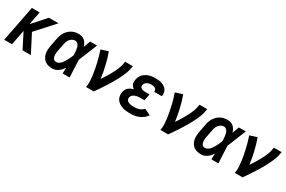

<svg xmlns="http://www.w3.org/2000/svg" viewBox="92 -1495 3666 2459"><g transform="rotate(30 1925.0 -265.0)"><path d="M24 0 127 -530H242L204 -335L379 -530H521L281 -265L418 0H295L182 -222L139 0Z M742 12Q712 12 683 5.5Q654 -1 631.5 -17.5Q609 -34 594.5 -58.5Q580 -83 574.5 -111.5Q569 -140 570.5 -170.5Q572 -201 578 -231L601 -351Q606 -376 615 -401Q624 -426 638.5 -448.5Q653 -471 673.5 -489.5Q694 -508 718 -520.5Q742 -533 767.5 -537.5Q793 -542 818 -542Q843 -542 866 -534Q889 -526 906 -510Q923 -494 934 -473.5Q945 -453 951 -430Q961 -455 970 -480Q979 -505 988 -530H1091Q1075 -491 1059 -452Q1043 -413 1028 -374L1027 -373Q1015 -343 1003.5 -313.5Q992 -284 979 -255Q983 -191 985 -127.5Q987 -64 991 0H888Q888 -21 888.5 -42.5Q889 -64 890 -85Q877 -66 861.5 -48.5Q846 -31 826.5 -17Q807 -3 785.5 4.5Q764 12 742 12ZM742 -85Q762 -85 781.5 -97Q801 -109 814.5 -125Q828 -141 839 -159.5Q850 -178 860 -197Q870 -216 878 -235Q886 -254 894 -274Q893 -291 892 -309Q891 -327 889 -344Q887 -361 883 -378Q879 -395 871 -409.5Q863 -424 849.5 -434.5Q836 -445 818 -445Q798 -445 778.5 -435.5Q759 -426 745 -409Q731 -392 723 -372.5Q715 -353 712 -333L688 -213Q686 -199 684.5 -185Q683 -171 683.5 -157.5Q684 -144 687.5 -130.5Q691 -117 697.5 -106.5Q704 -96 716 -90.5Q728 -85 742 -85Z M1234 0Q1243 -45 1240.5 -89.5Q1238 -134 1232 -176.5Q1226 -219 1218 -261.5Q1210 -304 1200 -345.5Q1190 -387 1178.5 -428Q1167 -469 1153 -508L1258 -542Q1274 -499 1287 -455Q1300 -411 1310.5 -366Q1321 -321 1329.5 -275Q1338 -229 1344 -183Q1360 -206 1375 -229.5Q1390 -253 1404.5 -277Q1419 -301 1432.5 -325.5Q1446 -350 1458 -375Q1470 -400 1480 -425.5Q1490 -451 1496 -477L1506 -530H1620L1610 -477Q1603 -445 1590.5 -413.5Q1578 -382 1563.5 -351.5Q1549 -321 1533 -291Q1517 -261 1499.5 -231.5Q1482 -202 1463.5 -173Q1445 -144 1426.5 -115Q1408 -86 1388 -57Q1368 -28 1348 0Z M1891 12Q1861 12 1832 9Q1803 6 1776 -3Q1749 -12 1725.5 -27Q1702 -42 1686.5 -64.5Q1671 -87 1666 -116Q1661 -145 1667 -175Q1671 -194 1680 -212.5Q1689 -231 1705 -244.5Q1721 -258 1739.5 -267Q1758 -276 1779 -282Q1764 -291 1753.5 -303Q1743 -315 1737 -330.5Q1731 -346 1731 -364Q1731 -382 1735 -400Q1739 -422 1749.5 -443.5Q1760 -465 1777 -482Q1794 -499 1814.5 -511Q1835 -523 1857.5 -530Q1880 -537 1902.5 -539.5Q1925 -542 1947 -542Q1972 -542 1996.5 -539.5Q2021 -537 2043 -529.5Q2065 -522 2084.5 -509.5Q2104 -497 2117 -478.5Q2130 -460 2134.5 -436Q2139 -412 2134 -388L2133 -383H2020L2021 -385Q2023 -399 2017.5 -412Q2012 -425 2001 -432.5Q1990 -440 1975.5 -442.5Q1961 -445 1947 -445Q1931 -445 1915.5 -442.5Q1900 -440 1885 -432Q1870 -424 1859 -410.5Q1848 -397 1845 -381Q1843 -371 1845 -361.5Q1847 -352 1853.5 -345.5Q1860 -339 1868 -334.5Q1876 -330 1885.5 -328Q1895 -326 1905 -325Q1915 -324 1925 -324H1986L1967 -227H1906Q1894 -227 1881.5 -226Q1869 -225 1856 -222.5Q1843 -220 1830.5 -215.5Q1818 -211 1807 -203Q1796 -195 1788 -183.5Q1780 -172 1778 -159Q1775 -146 1779 -133Q1783 -120 1792 -111.5Q1801 -103 1813 -98Q1825 -93 1838 -90Q1851 -87 1864.5 -86Q1878 -85 1891 -85Q1909 -85 1928 -87Q1947 -89 1965 -95Q1983 -101 2000.5 -111.5Q2018 -122 2030 -138L2122 -94Q2104 -66 2076 -44.5Q2048 -23 2017 -10Q1986 3 1954 7.5Q1922 12 1891 12Z M2334 0Q2343 -45 2340.5 -89.5Q2338 -134 2332 -176.5Q2326 -219 2318 -261.5Q2310 -304 2300 -345.5Q2290 -387 2278.5 -428Q2267 -469 2253 -508L2358 -542Q2374 -499 2387 -455Q2400 -411 2410.5 -366Q2421 -321 2429.5 -275Q2438 -229 2444 -183Q2460 -206 2475 -229.5Q2490 -253 2504.5 -277Q2519 -301 2532.5 -325.5Q2546 -350 2558 -375Q2570 -400 2580 -425.5Q2590 -451 2596 -477L2606 -530H2720L2710 -477Q2703 -445 2690.5 -413.5Q2678 -382 2663.5 -351.5Q2649 -321 2633 -291Q2617 -261 2599.5 -231.5Q2582 -202 2563.5 -173Q2545 -144 2526.5 -115Q2508 -86 2488 -57Q2468 -28 2448 0Z M2942 12Q2912 12 2883 5.5Q2854 -1 2831.5 -17.5Q2809 -34 2794.5 -58.5Q2780 -83 2774.5 -111.5Q2769 -140 2770.5 -170.5Q2772 -201 2778 -231L2801 -351Q2806 -376 2815 -401Q2824 -426 2838.5 -448.5Q2853 -471 2873.5 -489.5Q2894 -508 2918 -520.5Q2942 -533 2967.5 -537.5Q2993 -542 3018 -542Q3043 -542 3066 -534Q3089 -526 3106 -510Q3123 -494 3134 -473.5Q3145 -453 3151 -430Q3161 -455 3170 -480Q3179 -505 3188 -530H3291Q3275 -491 3259 -452Q3243 -413 3228 -374L3227 -373Q3215 -343 3203.5 -313.5Q3192 -284 3179 -255Q3183 -191 3185 -127.5Q3187 -64 3191 0H3088Q3088 -21 3088.5 -42.5Q3089 -64 3090 -85Q3077 -66 3061.5 -48.5Q3046 -31 3026.5 -17Q3007 -3 2985.5 4.5Q2964 12 2942 12ZM2942 -85Q2962 -85 2981.5 -97Q3001 -109 3014.5 -125Q3028 -141 3039 -159.5Q3050 -178 3060 -197Q3070 -216 3078 -235Q3086 -254 3094 -274Q3093 -291 3092 -309Q3091 -327 3089 -344Q3087 -361 3083 -378Q3079 -395 3071 -409.5Q3063 -424 3049.5 -434.5Q3036 -445 3018 -445Q2998 -445 2978.5 -435.5Q2959 -426 2945 -409Q2931 -392 2923 -372.5Q2915 -353 2912 -333L2888 -213Q2886 -199 2884.5 -185Q2883 -171 2883.5 -157.5Q2884 -144 2887.5 -130.5Q2891 -117 2897.5 -106.5Q2904 -96 2916 -90.5Q2928 -85 2942 -85Z M3434 0Q3443 -45 3440.5 -89.5Q3438 -134 3432 -176.5Q3426 -219 3418 -261.5Q3410 -304 3400 -345.5Q3390 -387 3378.5 -428Q3367 -469 3353 -508L3458 -542Q3474 -499 3487 -455Q3500 -411 3510.5 -366Q3521 -321 3529.5 -275Q3538 -229 3544 -183Q3560 -206 3575 -229.5Q3590 -253 3604.5 -277Q3619 -301 3632.5 -325.5Q3646 -350 3658 -375Q3670 -400 3680 -425.5Q3690 -451 3696 -477L3706 -530H3820L3810 -477Q3803 -445 3790.5 -413.5Q3778 -382 3763.5 -351.5Q3749 -321 3733 -291Q3717 -261 3699.5 -231.5Q3682 -202 3663.5 -173Q3645 -144 3626.5 -115Q3608 -86 3588 -57Q3568 -28 3548 0Z"/></g></svg>

Font: Lode
Style: Bold Italic
Weight: 700
Italic angle: -11°
Monospace: yes
Designer: Belleve Invis
Foundry: Belleve Invis
Version: Version 29.2.0; ttfautohint (v1.8.3)